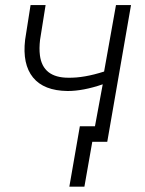

<svg xmlns="http://www.w3.org/2000/svg" viewBox="-20 -548 561 742"><path d="M65.9 0ZM394.5 0H335.9L377 -222.2Q301.8 -196.3 241.2 -196.3Q149.4 -197.3 107.7 -248.5Q65.9 -299.8 77.1 -394.5L98.1 -528.3H156.2L134.8 -394Q130.9 -360.8 134.3 -334Q145.5 -247.6 244.6 -247.6Q304.7 -246.6 382.3 -271.5L428.2 -528.3H486.3ZM306.2 173.3H248L288.6 -60.1H347.2Z"/></svg>

Font: Roboto Light
Style: Italic
Weight: 300
Italic angle: -12°
Designer: Google
Version: Version 2.134; 2016; ttfautohint (v1.6)